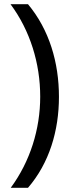

<svg xmlns="http://www.w3.org/2000/svg" viewBox="-20 -978 340 912"><path d="M260 -518C260 -681 214 -837 113 -958H30C123 -833 171 -677 171 -519C171 -364 123 -211 31 -86H113C214 -203 260 -357 260 -518Z"/></svg>

Font: Noto Sans Khmer UI Condensed
Style: Regular
Weight: 400
Width: 3
Designer: Danh Hong and the Monotype Design Team
Foundry: Monotype Imaging Inc.
Version: Version 2.002